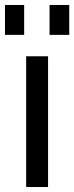

<svg xmlns="http://www.w3.org/2000/svg" viewBox="-48 -751 298 771"><path d="M57 0V-525H145V0ZM-28 -611V-731H49V-611ZM151 -611V-731H230V-611Z"/></svg>

Font: Hubot Sans
Style: Regular
Weight: 400
Designer: Deni Anggara
Foundry: GitHub, Inc., Subsidiary of Microsoft Corporation
Version: Version 2.000